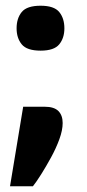

<svg xmlns="http://www.w3.org/2000/svg" viewBox="-20 -518 303 671"><path d="M61 -145H136Q169 -145 184 -130Q199 -115 199 -88Q199 -63 187.5 -31.5Q176 0 158.5 32Q141 64 124 91Q107 118 95 133H15ZM38 -419Q38 -454 56 -476Q74 -498 122 -498Q169 -498 187 -476Q205 -454 205 -419Q205 -385 187 -363Q169 -341 122 -341Q74 -341 56 -363Q38 -385 38 -419Z"/></svg>

Font: Khand Variable Light
Style: Regular
Weight: 300
Designer: Satya Rajpurohit
Foundry: Indian Type Foundry
Version: Version 3.000